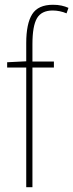

<svg xmlns="http://www.w3.org/2000/svg" viewBox="-20 -785 307 805"><path d="M206 -502H116V0H90V-502H10V-524L90 -528V-604Q90 -686 115 -725.5Q140 -765 202 -765Q222 -765 238 -761.5Q254 -758 267 -752L259 -729Q245 -735 230 -738Q215 -741 201 -741Q154 -741 135 -708.5Q116 -676 116 -600V-527H206Z"/></svg>

Font: Noto Sans Khmer Condensed Thin
Style: Regular
Weight: 100
Width: 3
Designer: Danh Hong and the Monotype Design Team
Foundry: Monotype Imaging Inc.
Version: Version 2.004; ttfautohint (v1.8.4.7-5d5b)